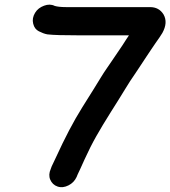

<svg xmlns="http://www.w3.org/2000/svg" viewBox="-20 -740 719 810"><path d="M128 -686C119 -671 116 -656 120 -640C124 -624 132 -614 144 -608C156 -602 168 -597 180 -595C206 -592 249 -591 310 -591H524C516 -580 508 -566 496 -548C484 -530 470 -510 454 -486C438 -462 421 -439 406 -414C391 -389 364 -346 327 -287C290 -228 253 -157 216 -76C208 -59 202 -46 198 -38L194 -27C187 -11 186 4 192 18C198 32 208 42 223 47C238 52 253 50 269 42C285 34 296 22 303 7L308 -5C312 -12 321 -33 337 -68C353 -103 369 -135 386 -165C403 -195 424 -230 448 -268C472 -306 491 -336 506 -361C521 -386 536 -409 552 -432C568 -455 582 -478 597 -500C612 -522 624 -541 636 -558C648 -575 658 -589 665 -601C681 -630 683 -656 670 -679C657 -700 638 -710 613 -710H259C237 -710 221 -712 211 -715C197 -722 182 -722 166 -716C150 -710 137 -701 128 -686Z"/></svg>

Font: AppleStorm
Style: XbdIta
Weight: 800
Foundry: Cannot Into Space Fonts
Version: Version 1.01